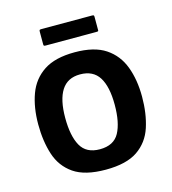

<svg xmlns="http://www.w3.org/2000/svg" viewBox="-95 -682 690 768"><g transform="rotate(-15 250.0 -298.0)"><path d="M250 7Q164 7 117.5 -25Q71 -57 53 -112.5Q35 -168 35 -238Q35 -308 55 -362.5Q75 -417 122 -448Q169 -479 250 -479Q331 -479 377.5 -448Q424 -417 444.5 -362.5Q465 -308 465 -238Q465 -168 447 -112.5Q429 -57 382.5 -25Q336 7 250 7ZM248 -78Q306 -78 328.5 -119.5Q351 -161 351 -235Q351 -310 326.5 -349Q302 -388 248 -388Q196 -388 171 -349Q146 -310 146 -235Q146 -160 169 -119Q192 -78 248 -78ZM364 -540Q364 -537 362.5 -536Q361 -535 354 -535H146Q140 -535 138.5 -536.5Q137 -538 137 -542V-594Q137 -600 138.5 -601.5Q140 -603 146 -603H355Q361 -603 362.5 -601.5Q364 -600 364 -595Z"/></g></svg>

Font: Glory SemiBold
Style: Regular
Weight: 600
Designer: Robert Leuschke
Foundry: Robert Leuschke
Version: Version 1.011